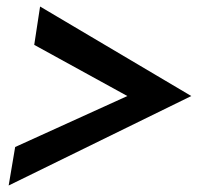

<svg xmlns="http://www.w3.org/2000/svg" viewBox="-20 -570 623 594"><path d="M104 -549.8 571.8 -272.9 6.8 3.9 26.9 -115.2 374 -272.9 85.9 -431.2Z"/></svg>

Font: Stilu SemiBold
Style: Italic
Weight: 600
Italic angle: -10°
Designer: Genilson Lima Santos
Foundry: Genilson Lima Santos
Version: Version 1.200;PS 001.200;hotconv 1.0.88;makeotf.lib2.5.64775